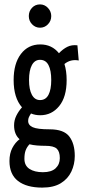

<svg xmlns="http://www.w3.org/2000/svg" viewBox="-20 -679 390 873"><path d="M163 -155Q140 -155 121 -163Q115 -154 111.5 -146.5Q108 -139 108 -129Q108 -110 129 -100.5Q150 -91 206 -91Q270 -91 295 -58.5Q320 -26 320 30Q320 68 304.5 101Q289 134 256.5 154Q224 174 172 174Q101 174 62 144Q23 114 23 53Q23 19 36 -6Q49 -31 69 -46Q44 -68 44 -109Q44 -132 54 -152.5Q64 -173 80 -191Q42 -234 42 -315Q42 -390 75 -433.5Q108 -477 163 -477Q216 -477 248 -437Q266 -456 286 -466Q306 -476 332 -473L338 -404Q301 -411 273 -388Q283 -356 283 -315Q283 -238 249 -196.5Q215 -155 163 -155ZM162 -224Q188 -224 200.5 -248Q213 -272 213 -315Q213 -359 200.5 -383Q188 -407 162 -407Q138 -407 125 -383Q112 -359 112 -315Q112 -272 125 -248Q138 -224 162 -224ZM91 43Q91 74 114 89Q137 104 175 104Q214 104 233 86Q252 68 252 40Q252 10 238 -3Q224 -16 187 -16Q167 -16 148.5 -17.5Q130 -19 114 -23Q102 -10 96.5 5Q91 20 91 43ZM162 -553Q141 -553 126 -568.5Q111 -584 111 -606Q111 -628 125.5 -643.5Q140 -659 162 -659Q183 -659 198 -643Q213 -627 213 -606Q213 -584 198 -568.5Q183 -553 162 -553Z"/></svg>

Font: Inconsolata ExtraCondensed SemiBold
Style: Regular
Weight: 600
Width: 2
Monospace: yes
Designer: Raph Levien, Cyreal, Brenton Simpson
Foundry: Raph Levien, Cyreal, Google
Version: Version 3.001; ttfautohint (v1.8.2.53-6de2)